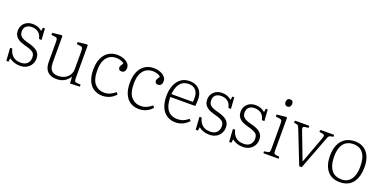

<svg xmlns="http://www.w3.org/2000/svg" viewBox="-12 -1524 4668 2336"><g transform="rotate(20 2321.5 -356.5)"><path d="M55 14 44 -150 71 -152Q83 -107 104.5 -79Q126 -51 156 -38Q186 -25 225 -25Q283 -25 311 -55.5Q339 -86 339 -131Q339 -162 327 -181Q315 -200 284.5 -214Q254 -228 201 -241Q175 -248 150 -258Q125 -268 105 -283.5Q85 -299 72.5 -322.5Q60 -346 60 -380Q60 -419 77.5 -450Q95 -481 128.5 -499.5Q162 -518 208 -518Q245 -518 274.5 -506Q304 -494 329 -473L336 -518H361L371 -371L338 -372Q327 -427 292.5 -453Q258 -479 208 -479Q162 -479 135.5 -456Q109 -433 109 -389Q109 -353 125.5 -333Q142 -313 170 -302Q198 -291 232 -282Q263 -275 291.5 -264Q320 -253 342.5 -237Q365 -221 378 -196.5Q391 -172 391 -137Q391 -97 372 -62.5Q353 -28 316.5 -7Q280 14 229 14Q189 14 154 2.5Q119 -9 90 -32L83 14Z M703 14Q627 14 585.5 -27Q544 -68 544 -153V-403Q544 -433 540 -447.5Q536 -462 510 -465L462 -471L465 -498L582 -510L593 -504V-161Q593 -117 604.5 -88Q616 -59 641.5 -44Q667 -29 707 -29Q756 -29 793.5 -48.5Q831 -68 851.5 -102Q872 -136 872 -181V-403Q872 -433 867.5 -447.5Q863 -462 838 -465L790 -471L793 -498L909 -510L921 -504V-76Q921 -49 927.5 -39Q934 -29 953 -27L1003 -23V3L877 8L872 -78H871Q850 -44 823 -23.5Q796 -3 766 5.5Q736 14 703 14Z M1296 14Q1231 14 1183.5 -16.5Q1136 -47 1110.5 -106Q1085 -165 1085 -249Q1085 -337 1112.5 -396.5Q1140 -456 1188 -486.5Q1236 -517 1298 -517Q1347 -517 1384.5 -502.5Q1422 -488 1444 -463.5Q1466 -439 1466 -405Q1466 -383 1458.5 -369.5Q1451 -356 1439.5 -350Q1428 -344 1415 -344Q1393 -344 1383.5 -355.5Q1374 -367 1374 -381Q1374 -393 1381.5 -407Q1389 -421 1404 -443Q1387 -460 1359.5 -469Q1332 -478 1299 -478Q1253 -478 1215.5 -455Q1178 -432 1156 -383.5Q1134 -335 1134 -257Q1134 -136 1182 -82.5Q1230 -29 1304 -29Q1346 -29 1381.5 -45.5Q1417 -62 1447 -88L1467 -64Q1430 -22 1386 -4Q1342 14 1296 14Z M1769 14Q1704 14 1656.5 -16.5Q1609 -47 1583.5 -106Q1558 -165 1558 -249Q1558 -337 1585.5 -396.5Q1613 -456 1661 -486.5Q1709 -517 1771 -517Q1820 -517 1857.5 -502.5Q1895 -488 1917 -463.5Q1939 -439 1939 -405Q1939 -383 1931.5 -369.5Q1924 -356 1912.5 -350Q1901 -344 1888 -344Q1866 -344 1856.5 -355.5Q1847 -367 1847 -381Q1847 -393 1854.5 -407Q1862 -421 1877 -443Q1860 -460 1832.5 -469Q1805 -478 1772 -478Q1726 -478 1688.5 -455Q1651 -432 1629 -383.5Q1607 -335 1607 -257Q1607 -136 1655 -82.5Q1703 -29 1777 -29Q1819 -29 1854.5 -45.5Q1890 -62 1920 -88L1940 -64Q1903 -22 1859 -4Q1815 14 1769 14Z M2243 14Q2178 14 2130 -17Q2082 -48 2056.5 -108Q2031 -168 2031 -254Q2031 -331 2055.5 -390.5Q2080 -450 2125.5 -484Q2171 -518 2237 -518Q2293 -518 2331 -495.5Q2369 -473 2388.5 -434Q2408 -395 2408 -345Q2408 -324 2407 -302Q2406 -280 2403 -256H2080Q2081 -175 2102.5 -125Q2124 -75 2163.5 -53Q2203 -31 2252 -31Q2291 -31 2326 -45Q2361 -59 2392 -86L2412 -64Q2377 -25 2333.5 -5.5Q2290 14 2243 14ZM2081 -293H2359Q2361 -309 2361 -322Q2361 -335 2361 -352Q2361 -408 2330 -444.5Q2299 -481 2238 -481Q2191 -481 2158 -459.5Q2125 -438 2105.5 -396Q2086 -354 2081 -293Z M2507 14 2496 -150 2523 -152Q2535 -107 2556.5 -79Q2578 -51 2608 -38Q2638 -25 2677 -25Q2735 -25 2763 -55.5Q2791 -86 2791 -131Q2791 -162 2779 -181Q2767 -200 2736.5 -214Q2706 -228 2653 -241Q2627 -248 2602 -258Q2577 -268 2557 -283.5Q2537 -299 2524.5 -322.5Q2512 -346 2512 -380Q2512 -419 2529.5 -450Q2547 -481 2580.5 -499.5Q2614 -518 2660 -518Q2697 -518 2726.5 -506Q2756 -494 2781 -473L2788 -518H2813L2823 -371L2790 -372Q2779 -427 2744.5 -453Q2710 -479 2660 -479Q2614 -479 2587.5 -456Q2561 -433 2561 -389Q2561 -353 2577.5 -333Q2594 -313 2622 -302Q2650 -291 2684 -282Q2715 -275 2743.5 -264Q2772 -253 2794.5 -237Q2817 -221 2830 -196.5Q2843 -172 2843 -137Q2843 -97 2824 -62.5Q2805 -28 2768.5 -7Q2732 14 2681 14Q2641 14 2606 2.5Q2571 -9 2542 -32L2535 14Z M2940 14 2929 -150 2956 -152Q2968 -107 2989.5 -79Q3011 -51 3041 -38Q3071 -25 3110 -25Q3168 -25 3196 -55.5Q3224 -86 3224 -131Q3224 -162 3212 -181Q3200 -200 3169.5 -214Q3139 -228 3086 -241Q3060 -248 3035 -258Q3010 -268 2990 -283.5Q2970 -299 2957.5 -322.5Q2945 -346 2945 -380Q2945 -419 2962.5 -450Q2980 -481 3013.5 -499.5Q3047 -518 3093 -518Q3130 -518 3159.5 -506Q3189 -494 3214 -473L3221 -518H3246L3256 -371L3223 -372Q3212 -427 3177.5 -453Q3143 -479 3093 -479Q3047 -479 3020.5 -456Q2994 -433 2994 -389Q2994 -353 3010.5 -333Q3027 -313 3055 -302Q3083 -291 3117 -282Q3148 -275 3176.5 -264Q3205 -253 3227.5 -237Q3250 -221 3263 -196.5Q3276 -172 3276 -137Q3276 -97 3257 -62.5Q3238 -28 3201.5 -7Q3165 14 3114 14Q3074 14 3039 2.5Q3004 -9 2975 -32L2968 14Z M3378 0V-24L3426 -32Q3440 -34 3446 -43Q3452 -52 3452 -80V-402Q3452 -438 3446 -449.5Q3440 -461 3418 -464L3367 -471L3370 -498L3490 -510L3501 -504V-76Q3501 -53 3506 -44Q3511 -35 3526 -32L3575 -24V0ZM3460 -633Q3438 -633 3428 -646Q3418 -659 3418 -678Q3418 -699 3428.5 -713Q3439 -727 3461 -727Q3483 -727 3493 -715.5Q3503 -704 3503 -683Q3503 -664 3492.5 -648.5Q3482 -633 3460 -633Z M3842 0 3676 -421Q3669 -440 3664 -449.5Q3659 -459 3652.5 -464Q3646 -469 3633 -471L3600 -477L3605 -504H3790V-478L3744 -472Q3724 -469 3720 -459Q3716 -449 3725 -423L3860 -70H3862L3991 -419Q4000 -444 3995 -456Q3990 -468 3968 -471L3929 -477L3935 -504H4111V-479L4079 -473Q4061 -470 4053 -460Q4045 -450 4034 -418L3875 0Z M4369 14Q4298 14 4249 -18Q4200 -50 4175 -109Q4150 -168 4150 -249Q4150 -332 4176.5 -392Q4203 -452 4254.5 -484.5Q4306 -517 4380 -517Q4448 -517 4495.5 -485.5Q4543 -454 4568 -397Q4593 -340 4593 -262Q4593 -176 4567.5 -113.5Q4542 -51 4492.5 -18.5Q4443 14 4369 14ZM4378 -25Q4431 -25 4467 -50.5Q4503 -76 4522.5 -126Q4542 -176 4542 -249Q4542 -307 4531 -350Q4520 -393 4498.5 -421.5Q4477 -450 4445.5 -464.5Q4414 -479 4372 -479Q4318 -479 4279.5 -454.5Q4241 -430 4221 -381Q4201 -332 4201 -258Q4201 -180 4221.5 -128.5Q4242 -77 4281.5 -51Q4321 -25 4378 -25Z"/></g></svg>

Font: Literata 18pt ExtraLight
Style: Regular
Weight: 250
Designer: Latin by Veronika Burian and Jose Scaglione. Greek by Irene Vlachou. Cyrillic by Vera Evstafieva.
Foundry: TypeTogether
Version: Version 3.103;gftools[0.9.29]